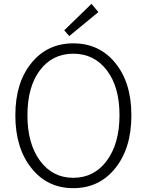

<svg xmlns="http://www.w3.org/2000/svg" viewBox="-20 -968 766 1001"><path d="M362 13Q228 13 145 -90Q60 -195 60 -367Q60 -538 145 -641Q228 -742 362 -742Q497 -742 580 -641Q665 -538 665 -367Q665 -194 580 -90Q497 13 362 13ZM362 -41Q471 -41 537 -130.5Q603 -220 603 -367.5Q603 -515 537 -601.5Q471 -688 362 -688Q253 -688 188 -601.5Q123 -515 123 -367Q123 -219 188.5 -130Q254 -41 362 -41ZM341 -780 315 -810 386 -879 457 -948 493 -905Z"/></svg>

Font: GenSekiGothic TW L
Style: Regular
Weight: 300
Version: Version 1.501;PS 1;hotconv 16.6.51;makeotf.lib2.5.65220